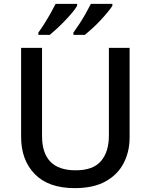

<svg xmlns="http://www.w3.org/2000/svg" viewBox="-20 -961 778 991"><path d="M649 -252Q649 -178 618 -118.5Q587 -59 524.5 -24.5Q462 10 366 10Q230 10 159.5 -62.5Q89 -135 89 -254V-714H197V-259Q197 -171 240 -126.5Q283 -82 371 -82Q461 -82 501.5 -130Q542 -178 542 -260V-714H649ZM560 -931Q552 -918 535.5 -898Q519 -878 498.5 -856Q478 -834 456.5 -814.5Q435 -795 418 -781H359V-793Q373 -812 390 -838Q407 -864 422.5 -891.5Q438 -919 449 -941H560ZM378 -931Q371 -918 354.5 -898Q338 -878 317 -856Q296 -834 275 -814.5Q254 -795 237 -781H178V-793Q192 -812 208.5 -838Q225 -864 240.5 -891.5Q256 -919 267 -941H378Z"/></svg>

Font: Noto Sans Vithkuqi Medium
Style: Regular
Weight: 500
Version: Version 1.001